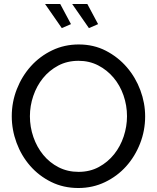

<svg xmlns="http://www.w3.org/2000/svg" viewBox="-20 -938 788 963"><path d="M373 5Q298 5 236.5 -25.5Q175 -56 131 -106.5Q87 -157 63 -222Q39 -287 39 -355Q39 -426 64.5 -491Q90 -556 135 -606Q180 -656 241.5 -685.5Q303 -715 375 -715Q450 -715 511 -683.5Q572 -652 616 -601Q660 -550 684 -485.5Q708 -421 708 -354Q708 -283 682.5 -218Q657 -153 612.5 -103.5Q568 -54 506.5 -24.5Q445 5 373 5ZM130 -355Q130 -301 147.5 -250.5Q165 -200 197 -161Q229 -122 274 -99Q319 -76 374 -76Q431 -76 476 -100.5Q521 -125 552.5 -164.5Q584 -204 600.5 -254Q617 -304 617 -355Q617 -409 599.5 -459.5Q582 -510 549.5 -548.5Q517 -587 472.5 -610Q428 -633 374 -633Q317 -633 272 -609Q227 -585 195.5 -546Q164 -507 147 -457Q130 -407 130 -355ZM342 -918H418L472 -817L426 -797ZM206 -918H282L336 -817L290 -797Z"/></svg>

Font: Raleway Medium Alt1
Style: Regular
Weight: 500
Designer: Matt McInerney, Pablo Impallari, Rodrigo Fuenzalida
Foundry: Matt McInerney, Pablo Impallari, Rodrigo Fuenzalida
Version: Version 3.000g; ttfautohint (v1.5) -l 8 -r 28 -G 28 -x 14 -D